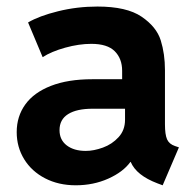

<svg xmlns="http://www.w3.org/2000/svg" viewBox="-20 -550 586 578"><path d="M30.3 -152.3Q30.3 -199.7 56.2 -235.6Q82 -271.5 133.3 -291.5Q184.6 -311.5 257.8 -311.5H347.7V-336.9Q347.7 -373.5 325.4 -395.8Q303.2 -418 254.9 -418Q217.8 -418 176.3 -406.5Q134.8 -395 108.4 -377.9L64.5 -482.4Q97.7 -502 154.8 -516.1Q211.9 -530.3 273.4 -530.3Q361.3 -530.3 406.2 -499.8Q451.2 -469.2 463.9 -428.5Q476.6 -387.7 476.6 -338.9V-175.8Q476.6 -145 482.9 -130.6Q489.3 -116.2 506.8 -110.4L518.6 -106.4L469.7 7.8L454.1 2Q390.6 -22 373.5 -62.5H372.6Q350.6 -32.2 305.9 -12.2Q261.2 7.8 208 7.8Q156.2 7.8 115.7 -13.2Q75.2 -34.2 52.7 -70.8Q30.3 -107.4 30.3 -152.3ZM238.3 -95.7Q262.2 -95.7 289.8 -105.7Q317.4 -115.7 336.9 -137Q356.4 -158.2 356.4 -189.5V-222.7H258.8Q210.9 -222.7 185.1 -206.5Q159.2 -190.4 159.2 -158.2Q159.2 -128.9 180.9 -112.3Q202.6 -95.7 238.3 -95.7Z"/></svg>

Font: Reddit Sans Vanilla
Style: Bold
Weight: 700
Designer: Stephen Hutchings
Foundry: Reddit
Version: Version 1.013